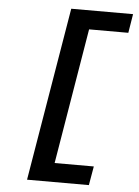

<svg xmlns="http://www.w3.org/2000/svg" viewBox="-60 -806 719 990"><g transform="rotate(5 300.0 -311.0)"><path d="M437.9 138.1 454.9 40.1H252.1L369 -661.9H572.1L588.1 -759.9H268.1L117.9 138.1Z"/></g></svg>

Font: Margiela Mono Italic Bold It
Style: Regular
Weight: 700
Designer: Mike Abbink, Paul van der Laan, Pieter van Rosmalen
Foundry: Bold Monday
Version: Version 2.003 2021